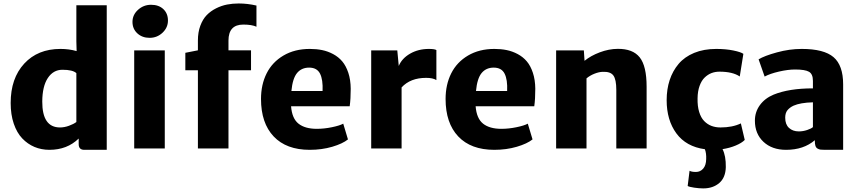

<svg xmlns="http://www.w3.org/2000/svg" viewBox="-20 -842 4870 1089"><path d="M260.3 7.8Q214.8 7.8 175.8 -8.5Q136.7 -24.9 106.2 -56.9Q75.7 -88.9 58.1 -140.4Q40.5 -191.9 40.5 -257.8Q40.5 -397.9 117.4 -481.2Q194.3 -564.5 322.8 -564.5Q372.1 -564.5 414.6 -552.2L413.1 -607.4V-812H585.4V7.8H458Q426.3 7.8 426.3 -24.4V-56.2Q360.8 7.8 260.3 7.8ZM320.3 -119.1Q345.2 -119.1 371.3 -128.7Q397.5 -138.2 413.1 -149.9V-427.2Q392.6 -446.3 334 -446.3Q282.2 -446.3 251.2 -399.4Q220.2 -352.5 219.7 -266.1Q219.2 -119.1 320.3 -119.1Z M741.2 0V-556.2H914.6V0ZM828.6 -627.4Q786.6 -627.4 759 -652.8Q731.4 -678.2 731.4 -717.8Q731.4 -757.8 762.9 -786.4Q794.4 -814.9 836.9 -814.9Q880.4 -814.9 906.5 -790.3Q932.6 -765.6 932.6 -725.6Q932.6 -685.5 901.9 -656.5Q871.1 -627.4 828.6 -627.4Z M1102.5 0V-443.4H1031.2V-542.5L1102.5 -556.6V-612.8Q1102.5 -659.2 1116.2 -696Q1129.9 -732.9 1152.3 -756.1Q1174.8 -779.3 1205.6 -794.7Q1236.3 -810.1 1267.8 -816.2Q1299.3 -822.3 1334 -822.3Q1383.8 -822.3 1434.6 -810.5V-690.4Q1408.2 -702.6 1359.9 -702.6Q1275.9 -702.6 1275.9 -611.8V-556.6H1403.8V-443.4H1275.9V0Z M1736.8 7.8Q1604 7.8 1532.2 -68.1Q1460.4 -144 1460.4 -280.8Q1460.4 -362.3 1492.4 -426Q1524.4 -489.7 1587.9 -527.1Q1651.4 -564.5 1737.3 -564.5Q1774.9 -564.5 1807.1 -557.9Q1839.4 -551.3 1869.6 -535.2Q1899.9 -519 1921.1 -493.9Q1942.4 -468.8 1955.6 -429.2Q1968.8 -389.6 1969.2 -338.9Q1969.2 -280.3 1963.4 -239.3H1630.9Q1636.2 -169.9 1673.1 -140.6Q1710 -111.3 1776.9 -111.3Q1818.4 -111.3 1862.3 -120.4Q1906.2 -129.4 1926.8 -140.6L1953.6 -51.3Q1923.3 -26.9 1864.3 -9.5Q1805.2 7.8 1736.8 7.8ZM1733.4 -458.5Q1690.4 -458.5 1665 -428Q1639.6 -397.5 1632.8 -325.7H1809.6Q1812.5 -390.1 1795.2 -424.3Q1777.8 -458.5 1733.4 -458.5Z M2085.4 0V-556.2H2233.4L2241.7 -467.8Q2259.3 -510.7 2305.9 -537.6Q2352.5 -564.5 2412.6 -564.5Q2444.8 -564.5 2455.1 -558.1V-387.7Q2435.5 -400.4 2397 -400.4Q2307.6 -400.4 2257.8 -346.2V0Z M2783.7 7.8Q2650.9 7.8 2579.1 -68.1Q2507.3 -144 2507.3 -280.8Q2507.3 -362.3 2539.3 -426Q2571.3 -489.7 2634.8 -527.1Q2698.2 -564.5 2784.2 -564.5Q2821.8 -564.5 2854 -557.9Q2886.2 -551.3 2916.5 -535.2Q2946.8 -519 2968 -493.9Q2989.3 -468.8 3002.4 -429.2Q3015.6 -389.6 3016.1 -338.9Q3016.1 -280.3 3010.3 -239.3H2677.7Q2683.1 -169.9 2720 -140.6Q2756.8 -111.3 2823.7 -111.3Q2865.2 -111.3 2909.2 -120.4Q2953.1 -129.4 2973.6 -140.6L3000.5 -51.3Q2970.2 -26.9 2911.1 -9.5Q2852.1 7.8 2783.7 7.8ZM2780.3 -458.5Q2737.3 -458.5 2711.9 -428Q2686.5 -397.5 2679.7 -325.7H2856.4Q2859.4 -390.1 2842 -424.3Q2824.7 -458.5 2780.3 -458.5Z M3134.3 0V-556.2H3291.5L3295.4 -497.1Q3330.6 -525.9 3381.8 -545.2Q3433.1 -564.5 3482.9 -564.9Q3569.3 -565.9 3608.4 -516.6Q3647.5 -467.3 3647.5 -350.1V0H3475.6V-332.5Q3475.6 -391.1 3459 -413.8Q3442.4 -436.5 3398.9 -434.6Q3377 -434.1 3351.3 -423.8Q3325.7 -413.6 3306.6 -397.5V0Z M3880.4 212.9 3891.1 126.5Q3901.9 133.3 3927.2 133.3Q3952.1 133.3 3968.5 114.3Q3984.9 95.2 3985.4 60.1Q3986.8 27.3 3978 4.4Q3871.6 -10.3 3816.4 -85.4Q3761.2 -160.6 3761.2 -273.9Q3761.2 -335.9 3778.3 -387.9Q3795.4 -439.9 3829.1 -479.7Q3862.8 -519.5 3917.2 -542Q3971.7 -564.5 4042.5 -564.5Q4096.2 -564.5 4139.2 -555.7Q4182.1 -546.9 4196.3 -536.6L4175.8 -408.2Q4135.7 -435.5 4060.5 -435.5Q4036.6 -435.5 4015.6 -427.5Q3994.6 -419.4 3976.8 -402.3Q3959 -385.3 3948 -355Q3937 -324.7 3936.5 -284.2Q3935.5 -239.7 3945.6 -207Q3955.6 -174.3 3973.9 -155.5Q3992.2 -136.7 4015.4 -127.9Q4038.6 -119.1 4066.4 -119.1Q4134.3 -119.1 4182.1 -142.1L4204.1 -48.3Q4187 -30.8 4152.8 -16.6Q4118.7 -2.4 4078.1 3.9Q4097.7 42 4096.7 106Q4095.2 165.5 4059.6 196Q4023.9 226.6 3968.8 226.6Q3945.3 226.6 3917.5 222.4Q3889.6 218.3 3880.4 212.9Z M4762.2 7.8H4658.7Q4642.1 7.8 4633.5 6.6Q4625 5.4 4616.7 0.5Q4608.4 -4.4 4605 -14.9Q4601.6 -25.4 4601.6 -43V-46.9Q4538.1 7.8 4438.5 7.8Q4358.9 7.8 4310.3 -37.6Q4261.7 -83 4261.7 -157.7Q4261.7 -207 4290 -245.8Q4318.4 -284.7 4367.7 -305.2Q4455.1 -340.8 4590.8 -340.8V-383.3Q4590.8 -421.9 4568.8 -434.8Q4546.9 -447.8 4489.7 -447.8Q4449.2 -447.8 4398.2 -436Q4347.2 -424.3 4316.9 -407.7L4282.7 -505.4Q4315.4 -525.4 4386.5 -544.9Q4457.5 -564.5 4527.3 -564.5Q4653.3 -564.5 4707.8 -517.8Q4762.2 -471.2 4762.2 -363.3ZM4510.7 -96.7Q4534.7 -96.7 4558.3 -104.7Q4582 -112.8 4590.8 -121.1V-261.7Q4519.5 -259.8 4481 -242.7Q4459 -232.4 4446.3 -216.8Q4433.6 -201.2 4433.6 -174.3Q4433.6 -136.2 4455.1 -116.5Q4476.6 -96.7 4510.7 -96.7Z"/></svg>

Font: HaufeMerriweatherSans
Style: Bold
Weight: 700
Designer: Eben Sorkin
Foundry: Eben Sorkin
Version: Version 1.56